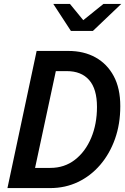

<svg xmlns="http://www.w3.org/2000/svg" viewBox="-20 -960 640 980"><path d="M18 0 167 -700H329Q408 -700 467.5 -667Q527 -634 560.5 -571.5Q594 -509 594 -418Q594 -327 567 -251Q540 -175 491.5 -118.5Q443 -62 378 -31Q313 0 236 0ZM321 -597H265L159 -103H237Q309 -103 362.5 -144.5Q416 -186 445.5 -256.5Q475 -327 475 -414Q475 -506 435 -551.5Q395 -597 321 -597ZM342 -802 252 -940H337L405 -857L508 -940H599L454 -802Z"/></svg>

Font: Red Hat Mono Medium
Style: Italic
Weight: 500
Italic angle: -12°
Monospace: yes
Designer: Pentagram, MCKL
Foundry: Pentagram, MCKL
Version: Version 1.023; ttfautohint (v1.8.3)